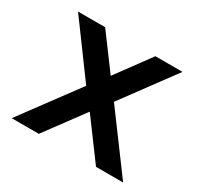

<svg xmlns="http://www.w3.org/2000/svg" viewBox="-118 -654 814 791"><g transform="rotate(30 289.0 -258.5)"><path d="M554 0 355 -269 538 -517H409L290 -355L170 -517H41L223 -269L24 0H153L289 -184L425 0Z"/></g></svg>

Font: United Sans SemiBold
Style: Regular
Weight: 600
Designer: Pablo Impallari, Rodrigo Fuenzalida (Modified by Dan O. Williams)
Version: Version 1.000;PS 001.000;hotconv 1.0.88;makeotf.lib2.5.64775